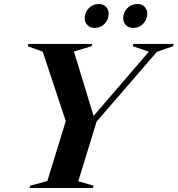

<svg xmlns="http://www.w3.org/2000/svg" viewBox="-20 -933 882 953"><path d="M719 -676.5 639 -703.5 642 -715H842L839 -703.5L759 -676L459.5 -329.5L368.5 -33.5L444 -11.5L441 0H126.5L130 -11.5L215 -34.5L306.5 -332L192 -676.5L118 -703.5L120.5 -715H437.5L434 -703.5L347 -677.5L444.5 -357.5ZM449 -794.5Q426.5 -794.5 413.5 -808.8Q400.5 -823 400.5 -842.5Q400.5 -870.5 420.2 -891.8Q440 -913 471 -913Q493.5 -913 506.5 -898.8Q519.5 -884.5 519.5 -865Q519.5 -837 500 -815.8Q480.5 -794.5 449 -794.5ZM640.5 -794.5Q617.5 -794.5 604.5 -808.8Q591.5 -823 591.5 -842.5Q591.5 -870.5 611.2 -891.8Q631 -913 662 -913Q685 -913 698 -898.8Q711 -884.5 711 -865Q711 -837 691.2 -815.8Q671.5 -794.5 640.5 -794.5Z"/></svg>

Font: Newsreader 72pt SemiBold
Style: Italic
Weight: 600
Italic angle: -17°
Designer: Hugues Gentile
Foundry: Production Type
Version: Version 1.003; ttfautohint (v1.8.3)